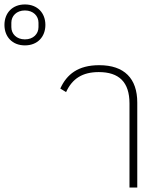

<svg xmlns="http://www.w3.org/2000/svg" viewBox="-232 -843 721 863"><path d="M350 0H385V-382C385 -490 327 -550 214 -550C119 -550 68 -509 39 -445L65 -429C93 -490 139 -519 212 -519C303 -519 350 -474 350 -378ZM-120 -666C-158 -666 -181 -691 -181 -721V-741C-181 -771 -158 -796 -120 -796C-82 -796 -59 -771 -59 -741V-721C-59 -691 -82 -666 -120 -666ZM-120 -639C-63 -639 -28 -678 -28 -731C-28 -784 -63 -823 -120 -823C-177 -823 -212 -784 -212 -731C-212 -678 -177 -639 -120 -639Z"/></svg>

Font: IBM Plex Thai ExtraLight
Style: Regular
Weight: 200
Designer: Mike Abbink, Paul van der Laan, Pieter van Rosmalen, Ben Mitchell, Mark Frömberg
Foundry: Bold Monday
Version: Version 1.0